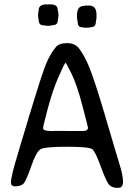

<svg xmlns="http://www.w3.org/2000/svg" viewBox="-20 -891 644 893"><path d="M364.7 -281.7Q389.2 -281.7 389.2 -297.4Q389.2 -300.8 363 -400.4Q336.9 -500 312 -549.6Q287.1 -599.1 285.2 -599.1Q280.8 -599.1 252.7 -534.7Q224.6 -470.2 202.6 -387.2Q180.7 -304.2 180.7 -297.4V-293.9Q180.7 -281.7 217.8 -281.7H231L235.4 -282.2L321.3 -281.7ZM181.6 -773.4Q159.7 -773.4 159.7 -799.8L159.2 -801.3L158.7 -803.2L157.2 -816.9V-825.7L157.7 -827.6L159.2 -839.4Q159.7 -840.8 159.7 -842.8Q159.7 -870.6 196.3 -870.6H214.8Q248.5 -870.6 248.5 -845.2Q250 -840.8 250 -838.9L251 -835.4V-832L252 -823.2V-817.9L251.5 -816.4Q251.5 -814.5 251.5 -812.5L249 -797.9Q249 -774.4 226.6 -774.4Q220.7 -772.5 219.2 -772.5L207.5 -771H197.3L195.8 -771.5L185.1 -772.9Q183.1 -773.4 181.6 -773.4ZM360.4 -764.6Q341.3 -764.6 341.3 -789.1Q340.3 -792 340.3 -793.9L339.8 -795.9L339.4 -797.4L337.9 -813.5V-817.4Q337.9 -863.3 368.7 -863.3Q371.6 -864.3 373.5 -864.3L381.3 -865.2H393.1Q428.7 -865.2 428.7 -824.7V-806.2L425.8 -789.1Q425.8 -764.2 400.4 -764.2Q397.5 -763.2 396 -763.2L391.1 -762.2H373.5L372.1 -762.7H369.1Q363.3 -764.6 360.4 -764.6ZM531.2 -17.6H522.5Q498 -17.6 485.1 -34.7Q472.2 -51.8 448 -118.4Q423.8 -185.1 409.4 -196.8Q395 -208.5 290.8 -208.5Q186.5 -208.5 167.5 -196.3Q148.4 -184.1 126.2 -120.4Q104 -56.6 92.3 -40.5Q80.6 -24.4 50.3 -24.4Q30.8 -24.4 30.8 -42Q30.8 -71.3 64 -178.2L76.7 -222.2Q78.6 -229 83.5 -244.6L90.3 -266.6Q99.1 -295.4 103.5 -311L110.4 -333.5L113.3 -344.7L120.6 -367.2Q173.8 -543 193.1 -590.8Q212.4 -638.7 239.7 -671.9Q254.9 -690.4 291.7 -690.4Q328.6 -690.4 346.7 -667Q374.5 -630.9 398.2 -570.6Q421.9 -510.3 461.9 -376.2Q502 -242.2 509.3 -215.8Q516.6 -189.5 534.4 -132.1Q552.2 -74.7 552.2 -46.1Q552.2 -17.6 531.2 -17.6Z"/></svg>

Font: Averia Sans Libre Light
Style: Regular
Weight: 300
Version: Version 1.002